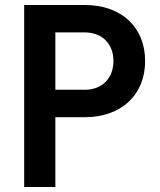

<svg xmlns="http://www.w3.org/2000/svg" viewBox="-20 -750 640 770"><path d="M77 0H202V-280H320C466 -280 562 -369 562 -505C562 -641 467 -730 320 -730H77ZM202 -390V-620H320C390 -620 435 -574 435 -505C435 -437 390 -390 320 -390Z"/></svg>

Font: JetBrains Mono
Style: Bold
Weight: 558
Monospace: yes
Designer: Philipp Nurullin, Konstantin Bulenkov
Foundry: JetBrains
Version: Version 2.305